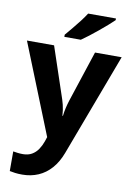

<svg xmlns="http://www.w3.org/2000/svg" viewBox="-106 -831 781 1136"><g transform="rotate(10 284.5 -263.0)"><path d="M0 -546H163L266 -239Q271 -224 274.5 -209Q278 -194 280.5 -178Q283 -162 284 -144H287Q290 -170 295.5 -193.5Q301 -217 308 -239L409 -546H569L338 70Q317 126 283.5 164Q250 202 206 221Q162 240 110 240Q85 240 66.5 237.5Q48 235 34 232V114Q45 116 60.5 118Q76 120 93 120Q124 120 146.5 107Q169 94 184 71.5Q199 49 208 23L217 -4ZM496 -756Q482 -742 459 -722Q436 -702 409.5 -680Q383 -658 357.5 -638.5Q332 -619 313 -606H214V-619Q230 -638 251.5 -663.5Q273 -689 294 -716.5Q315 -744 329 -766H496Z"/></g></svg>

Font: Noto Sans Thai
Style: Bold
Weight: 700
Designer: Monotype Design Team
Foundry: Monotype Imaging Inc.
Version: Version 2.001